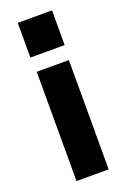

<svg xmlns="http://www.w3.org/2000/svg" viewBox="-135 -733 515 776"><g transform="rotate(-20 122.5 -345.0)"><path d="M196.5 -537V-686.3H49V-537ZM191.8 -4.2V-474.3H53.5V-4.2Z"/></g></svg>

Font: Diatome Awesome Bold
Style: Regular
Weight: 400
Designer: 15.100.17
Foundry: 15.100.17
Version: Version 1.010;Fontself Maker 3.5.8